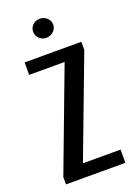

<svg xmlns="http://www.w3.org/2000/svg" viewBox="-126 -686 521 738"><g transform="rotate(-20 134.5 -316.5)"><path d="M12 0V-30L168 -444H23V-495H255V-462L101 -54H255V0ZM134 -555Q118 -555 106 -566.5Q94 -578 94 -594Q94 -611 106 -622Q118 -633 134 -633Q151 -633 163.5 -622Q176 -611 176 -594Q176 -578 163.5 -566.5Q151 -555 134 -555Z"/></g></svg>

Font: Alumni Sans Thin Medium
Style: Regular
Weight: 500
Version: Version 1.018